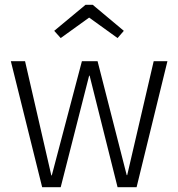

<svg xmlns="http://www.w3.org/2000/svg" viewBox="-20 -777 740 797"><path d="M675 -523 547 0H468L352 -463H350L232 0H155L25 -523H84L193 -49H195L320 -523H385L506 -50H508L618 -523ZM232 -619 205 -649 335 -757H365L494 -649L468 -619L350 -704Z"/></svg>

Font: Jldddboxgfspflltxgxzjzlszac
Style: Regular
Weight: 300
Designer: Carrois Corporate & Edenspiekermann
Foundry: Carrois Corporate GbR & Edenspiekermann AG
Version: Version 2.001